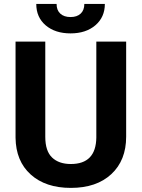

<svg xmlns="http://www.w3.org/2000/svg" viewBox="-20 -916 698 946"><path d="M601.6 -710.9V-242.7Q601.6 -126 528.6 -58.1Q455.6 9.8 329.1 9.8Q204.6 9.8 131.3 -56.2Q58.1 -122.1 56.6 -237.3V-710.9H203.1V-241.7Q203.1 -171.9 236.6 -139.9Q270 -107.9 329.1 -107.9Q452.6 -107.9 454.6 -237.8V-710.9ZM496.6 -896.5Q496.6 -831.5 450 -791.5Q403.3 -751.5 327.6 -751.5Q252 -751.5 205.3 -791Q158.7 -830.6 158.7 -896.5H258.8Q258.8 -865.7 277.1 -848.9Q295.4 -832 327.6 -832Q359.4 -832 377.4 -848.9Q395.5 -865.7 395.5 -896.5Z"/></svg>

Font: RobotoInd
Style: Bold
Weight: 700
Designer: Google
Version: Version 2.001150; 2014